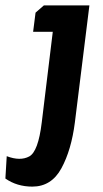

<svg xmlns="http://www.w3.org/2000/svg" viewBox="-106 -471 382 713"><path d="M26 -424 57 -451H226L172 -16Q159 86 122 154Q85 222 14 222Q-43 222 -86 192L-81 109Q-31 128 2.5 110Q36 92 49 -16L90 -353H17Z"/></svg>

Font: Zilla Slab
Style: Bold Italic
Weight: 700
Italic angle: -6°
Designer: Typotheque.com
Foundry: Typotheque type foundry
Version: Version 1.1; 2017; ttfautohint (v1.6)